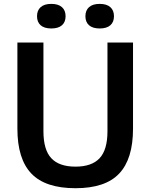

<svg xmlns="http://www.w3.org/2000/svg" viewBox="-20 -959 774 988"><path d="M368.5 9.5Q213.5 9.5 141.5 -65.8Q69.5 -141 69.5 -297V-740H203.5V-284Q203.5 -188 244 -144.8Q284.5 -101.5 368.5 -101.5Q452 -101.5 492.5 -144.8Q533 -188 533 -284V-740H664.5V-297Q664.5 -141 593.2 -65.8Q522 9.5 368.5 9.5ZM493 -812.5Q457 -812.5 438.2 -829Q419.5 -845.5 419.5 -875.5Q419.5 -905.5 438.2 -922.2Q457 -939 493 -939Q529 -939 547.8 -922.2Q566.5 -905.5 566.5 -875.5Q566.5 -845.5 547.8 -829Q529 -812.5 493 -812.5ZM244 -812.5Q208 -812.5 189.2 -829Q170.5 -845.5 170.5 -875.5Q170.5 -905.5 189.2 -922.2Q208 -939 244 -939Q280 -939 298.8 -922.2Q317.5 -905.5 317.5 -875.5Q317.5 -845.5 298.8 -829Q280 -812.5 244 -812.5Z"/></svg>

Font: Encode Sans SmBold
Style: Regular
Weight: 600
Designer: Multiple Designers
Foundry: Impallari Type
Version: Version 3.002; ttfautohint (v1.8.3) -l 8 -r 50 -G 200 -x 14 